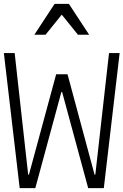

<svg xmlns="http://www.w3.org/2000/svg" viewBox="-20 -975 640 995"><path d="M82 0H163L298 -498H302L437 0H518L600 -700H545L474 -70H470L330 -590H271L130 -70H126L56 -700H0ZM158 -795H216L300 -899L384 -795H442L337 -955H263Z"/></svg>

Font: CommitMonoV143 ExtLt
Style: Regular
Weight: 200
Monospace: yes
Designer: Eigil Nikolajsen
Foundry: Eigil Nikolajsen
Version: Version 1.143